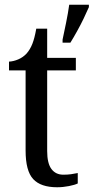

<svg xmlns="http://www.w3.org/2000/svg" viewBox="-20 -780 395 810"><path d="M244 -613Q251 -646 259 -685Q267 -724 272 -760H355V-750Q346 -729 333 -702Q320 -675 305 -648Q290 -621 277 -600H244ZM221 10Q152 10 120 -24.5Q88 -59 88 -145V-483H18V-520Q37 -521 57 -529.5Q77 -538 92 -554Q107 -571 116.5 -595Q126 -619 133 -659H179V-536H300V-483H179V-143Q179 -91 197 -67Q215 -43 247 -43Q265 -43 279.5 -45Q294 -47 308 -50V-6Q296 0 271 5Q246 10 221 10Z"/></svg>

Font: Noto Serif SemiCondensed
Style: Regular
Weight: 400
Width: 4
Designer: Monotype Design Team
Foundry: Monotype Imaging Inc.
Version: Version 2.013